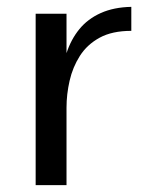

<svg xmlns="http://www.w3.org/2000/svg" viewBox="-20 -540 450 560"><path d="M84 -500H174V-385Q187 -425 211.5 -455Q236 -485 274 -502Q312 -519 363 -520V-450Q307 -450 270.5 -430Q234 -410 213 -377Q192 -344 183 -304.5Q174 -265 174 -226V0H84Z"/></svg>

Font: Moderustic
Style: Regular
Weight: 400
Designer: Tural Alisoy
Foundry: TAFT Foundry
Version: Version 2.120